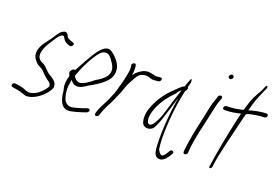

<svg xmlns="http://www.w3.org/2000/svg" viewBox="-112 -1076 2309 1582"><g transform="rotate(20 1043.0 -285.0)"><path d="M27 -26C12 -17 15 2 28 5L43 8C70 11 85 16 100 19C117 23 137 32 154 36C199 40 260 10 306 -39C321 -55 342 -83 349 -104C353 -138 337 -158 315 -173C307 -180 296 -187 283 -194C249 -214 231 -247 204 -261L182 -271C162 -283 142 -305 153 -353C166 -401 176 -412 207 -462C227 -494 242 -514 251 -522C265 -534 276 -540 285 -531L295 -516C303 -501 313 -491 334 -482L354 -475C374 -466 395 -505 374 -509L353 -516C341 -521 330 -525 323 -530C314 -540 310 -554 301 -564C286 -577 269 -571 248 -554C236 -544 219 -520 197 -484C159 -428 135 -411 118 -354C106 -300 132 -272 149 -253C166 -233 193 -227 213 -211C231 -192 254 -165 288 -143C304 -133 311 -123 313 -103C284 -51 235 -10 188 -1C156 7 136 -11 111 -17C97 -20 80 -26 56 -28L42 -30C37 -31 32 -29 27 -26Z M435 -287C422 -270 431 -253 439 -243L438 -240C421 -183 423 -149 435 -107C442 -19 475 45 549 29C571 24 606 16 635 6L676 -8C681 -10 685 -14 688 -18C700 -34 685 -45 671 -42L629 -27C603 -18 575 -12 555 -7C513 3 484 -20 471 -56C458 -93 451 -145 468 -217C479 -198 495 -185 518 -182C549 -178 583 -198 610 -218C658 -245 728 -282 767 -338C804 -397 785 -452 761 -486C739 -516 710 -544 686 -555C643 -576 602 -532 567 -479C538 -434 501 -366 466 -302C452 -308 441 -296 435 -287ZM481 -258C505 -332 544 -407 576 -456C599 -492 621 -518 647 -523C684 -531 705 -497 729 -462C746 -437 765 -396 737 -352C718 -324 684 -300 652 -283C622 -258 596 -239 567 -225C525 -205 495 -227 481 -258Z M745 -25C743 -15 746 -6 756 -6C768 -6 775 -12 780 -23L786 -42C801 -91 832 -138 853 -187C865 -219 883 -251 892 -281C899 -303 907 -327 917 -345L931 -373L948 -403C963 -433 979 -448 1001 -454L1012 -457C1048 -469 1074 -443 1105 -447C1114 -447 1129 -448 1136 -450H1143C1166 -454 1171 -491 1147 -486H1141C1131 -484 1122 -484 1112 -482C1108 -482 1105 -483 1101 -484L1086 -488C1079 -490 1073 -491 1066 -492L1046 -495C1033 -498 1016 -492 1003 -489L990 -483C964 -469 941 -453 921 -422C926 -457 928 -487 922 -511C918 -534 882 -517 887 -497C888 -488 890 -485 890 -473C891 -446 884 -413 876 -379C873 -365 871 -352 867 -341C863 -322 857 -308 853 -292L849 -274C847 -266 844 -257 841 -249C840 -247 839 -245 840 -243C825 -209 812 -174 795 -141C780 -109 759 -76 750 -45Z M1137 -175C1130 -136 1133 -96 1147 -75C1165 -51 1202 -46 1235 -73C1256 -102 1275 -156 1292 -210C1310 -265 1326 -323 1344 -378C1330 -296 1321 -219 1316 -143C1311 -60 1309 38 1318 96C1323 124 1335 141 1352 147C1393 161 1423 124 1443 94L1456 72C1470 49 1435 37 1426 59L1413 80C1405 93 1397 103 1388 110C1384 114 1377 115 1371 112C1361 109 1351 96 1340 75C1336 51 1333 19 1332 -21C1331 -140 1342 -296 1378 -453C1383 -455 1388 -461 1390 -471C1393 -480 1391 -485 1387 -488C1392 -505 1394 -518 1398 -529C1399 -559 1394 -572 1384 -549C1379 -538 1367 -504 1361 -486C1360 -485 1360 -485 1359 -485C1335 -473 1318 -454 1285 -422C1237 -378 1186 -311 1158 -240C1148 -216 1140 -194 1137 -175ZM1192 -234C1219 -298 1265 -359 1308 -400C1322 -420 1332 -437 1347 -445C1323 -375 1299 -291 1276 -216C1262 -173 1214 -55 1179 -100C1161 -128 1172 -185 1192 -234Z M1674 -690C1671 -679 1680 -670 1691 -670C1702 -670 1710 -677 1713 -688C1716 -699 1708 -709 1697 -709C1686 -709 1677 -701 1674 -690ZM1609 -370C1604 -347 1600 -324 1594 -298C1588 -272 1582 -245 1576 -216L1558 -128C1550 -88 1540 -15 1537 15V26C1537 31 1539 34 1542 37C1553 47 1574 33 1574 18V8C1575 1 1576 -16 1579 -43C1589 -123 1611 -214 1630 -298C1636 -324 1641 -348 1646 -371C1653 -408 1662 -445 1674 -475L1681 -494C1683 -499 1682 -504 1680 -508C1673 -521 1652 -515 1646 -500L1640 -480C1628 -448 1616 -410 1609 -370Z M1719 -432C1717 -422 1724 -414 1733 -414H1741C1795 -414 1845 -426 1874 -433C1869 -416 1865 -399 1861 -380C1828 -235 1797 -71 1780 52L1778 62C1775 86 1800 79 1802 57L1803 47C1819 -74 1864 -237 1897 -380C1902 -401 1907 -422 1912 -441C1925 -449 1939 -452 1954 -456C1981 -461 2026 -469 2054 -469H2063C2073 -469 2083 -476 2085 -486C2088 -497 2083 -505 2072 -505H2063C2016 -505 1945 -488 1921 -478C1939 -556 1955 -594 1981 -654L2000 -696C2010 -719 1995 -730 1986 -710L1967 -667C1933 -609 1914 -576 1892 -499C1889 -490 1887 -480 1884 -470C1878 -469 1872 -467 1867 -465C1843 -459 1790 -450 1748 -450H1741C1731 -450 1721 -441 1719 -432Z"/></g></svg>

Font: Stray Cat
Style: UltCnObl
Weight: 400
Version: Version 1.0